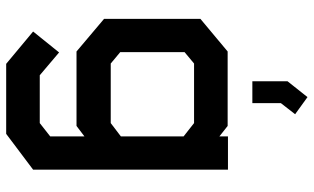

<svg xmlns="http://www.w3.org/2000/svg" viewBox="-212 -556 991 606"><g transform="rotate(90 283.0 -253.5)"><path d="M403 222H182L80 137L146 55L218 116H369L411 83V-25L378 0H143L40 -87V-391L143 -477H378L411 -451V-478H516V137ZM411 -338 369 -371H181L145 -341V-138L181 -108H369L411 -140ZM237 -666 287 -729 341 -690 306 -645V-555H237Z"/></g></svg>

Font: Turret Road ExtraBold
Style: Regular
Weight: 800
Designer: Noponies
Foundry: Noponies
Version: Version 1.001; ttfautohint (v1.8)